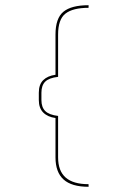

<svg xmlns="http://www.w3.org/2000/svg" viewBox="-20 -728 495 737"><path d="M320 -11Q255 -11 224 -39Q193 -67 193 -124V-275Q163 -279 146 -296Q129 -313 129 -344V-372Q129 -404 146 -420.5Q163 -437 193 -441V-595Q193 -658 223.5 -683Q254 -708 320 -708V-698Q260 -698 231.5 -676Q203 -654 203 -595V-433Q168 -429 153.5 -414.5Q139 -400 139 -372V-344Q139 -316 154 -301.5Q169 -287 203 -283V-124Q203 -72 232 -46.5Q261 -21 320 -21Z"/></svg>

Font: Bungee Hairline
Style: Regular
Weight: 400
Designer: David Jonathan Ross
Foundry: David Jonathan Ross
Version: Version 1.001;PS 1.0;hotconv 1.0.72;makeotf.lib2.5.5900